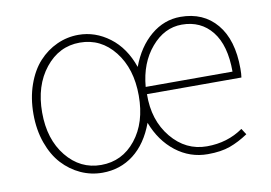

<svg xmlns="http://www.w3.org/2000/svg" viewBox="-60 -583 973 689"><g transform="rotate(-10 426.0 -239.0)"><path d="M262.2 12.2Q220.7 12.2 183.3 -4.9Q146 -22 117.2 -53.2Q88.4 -84.5 71.3 -132.3Q54.2 -180.2 54.2 -237.8Q54.2 -295.9 71.3 -344.5Q88.4 -393.1 117.2 -424.6Q146 -456.1 183.3 -473.1Q220.7 -490.2 262.2 -490.2Q323.2 -490.2 375.2 -451.2Q427.2 -412.1 452.1 -339.8Q478 -409.7 526.1 -450Q574.2 -490.2 633.8 -490.2Q717.3 -490.2 765.6 -432.6Q814 -375 814 -270Q814 -250 812 -237.8H467.8Q466.3 -142.6 518.6 -79.3Q570.8 -16.1 647.9 -16.1Q722.7 -16.1 779.8 -56.2L793.9 -34.2Q760.3 -11.7 727.3 0.2Q694.3 12.2 646 12.2Q581.1 12.2 529.5 -27.8Q478 -67.9 452.1 -136.2Q425.3 -63.5 376.2 -25.6Q327.1 12.2 262.2 12.2ZM262.2 -16.1Q339.4 -16.1 388.7 -77.9Q438 -139.6 438 -237.8Q438 -336.4 388.4 -399.2Q338.9 -461.9 262.2 -461.9Q186.5 -461.9 136.2 -398.9Q85.9 -335.9 85.9 -237.8Q85.9 -140.1 136.2 -78.1Q186.5 -16.1 262.2 -16.1ZM467.8 -264.2H784.2Q784.2 -360.4 743.7 -411.1Q703.1 -461.9 633.8 -461.9Q570.3 -461.9 522.7 -406.2Q475.1 -350.6 467.8 -264.2Z"/></g></svg>

Font: Source Sans 3 ExtraLight
Style: Regular
Weight: 200
Designer: Paul D. Hunt
Foundry: Adobe
Version: Version 3.052;hotconv 1.1.0;makeotfexe 2.6.0